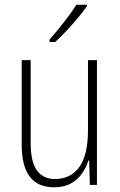

<svg xmlns="http://www.w3.org/2000/svg" viewBox="-20 -835 507 814"><path d="M391 -580V-51H361L358 -155H355Q346 -126 328 -100Q310 -74 281 -57.5Q252 -41 209 -41Q72 -41 72 -221V-580H110V-229Q110 -149 136.5 -112.5Q163 -76 213 -76Q279 -76 316 -126.5Q353 -177 353 -284V-580ZM348 -808Q332 -785 308.5 -757Q285 -729 260 -702.5Q235 -676 214 -657H190V-667Q222 -704 251.5 -741.5Q281 -779 304 -815H348Z"/></svg>

Font: Noto Sans Tamil UI Condensed ExtraLight
Style: Regular
Weight: 200
Width: 3
Designer: Jelle Bosma - Monotype Design Team
Foundry: Monotype Imaging Inc.
Version: Version 2.004; ttfautohint (v1.8.4.7-5d5b)